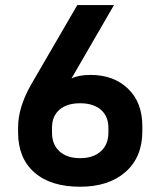

<svg xmlns="http://www.w3.org/2000/svg" viewBox="-20 -710 608 741"><path d="M49.8 -199.2V-218.8Q49.8 -294.9 99.6 -382.8L278.3 -690.4H419.9L255.9 -407.2Q284.2 -420.9 329.1 -420.9Q418.9 -420.9 474.1 -367.7Q529.3 -314.5 529.3 -223.6V-203.1Q529.3 -103.5 464.4 -46.4Q399.4 10.7 289.1 10.7Q175.8 10.7 112.8 -44.4Q49.8 -99.6 49.8 -199.2ZM398.4 -198.2V-215.8Q398.4 -261.7 369.1 -286.6Q339.8 -311.5 289.1 -311.5Q238.3 -311.5 209.5 -286.6Q180.7 -261.7 180.7 -216.8V-198.2Q180.7 -152.3 209.5 -126Q238.3 -99.6 289.1 -99.6Q339.8 -99.6 369.1 -126Q398.4 -152.3 398.4 -198.2Z"/></svg>

Font: Dinish Expanded
Style: Bold
Weight: 700
Width: 7
Designer: Charles Nix
Foundry: Playbeing
Version: Version 2.005; ttfautohint (v1.8.3)